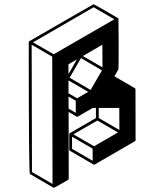

<svg xmlns="http://www.w3.org/2000/svg" viewBox="-20 -808 772 903"><path d="M233.9 75.2Q231.9 75.2 231.9 74.7L230.5 74.2L120.6 10.3Q115.2 7.3 115.2 -609.4L115.7 -609.9Q115.7 -613.3 118.7 -614.7Q418.9 -788.1 420.4 -788.1Q422.4 -788.1 478.5 -755.6Q534.7 -723.1 534.7 -722.7H535.2V-722.2H535.6V-721.7H536.1L537.1 -719.2V-718.3Q537.6 -717.8 538.1 -601.6Q538.1 -484.4 537.1 -482.4L518.1 -449.2L613.8 -393.6Q616.7 -391.6 617.2 -388.2L617.7 -148.9Q617.7 -145.5 614.3 -143.6L424.3 -33.7H420.9L309.1 -98.6Q305.7 -100.6 305.7 -104V-177.2Q306.2 -180.7 309.1 -182.1L431.2 -252.9V-300.3H416Q345.7 -259.3 345 -259Q344.2 -258.8 343.3 -258.8Q342.3 -258.8 341.8 -259.3H340.8Q340.8 -259.8 340.3 -259.8H339.8L302.7 -281.7L303.2 32.2Q303.2 36.1 300.3 38.1Q235.8 75.2 233.9 75.2ZM227.1 57.1 225.6 -541.5 128.9 -597.7 130.4 1ZM232.4 -552.7 517.6 -717.3 420.4 -773.9 135.3 -608.9ZM302.2 -459.5 341.8 -528.8 301.8 -505.4ZM406.2 -384.8 459.5 -477.1 360.8 -534.7 307.6 -442.4ZM461.9 -491.2 461.4 -597.7 369.6 -544.4ZM336.4 -277.3V-334L302.2 -354L302.7 -296.9ZM342.8 -345.7 395 -376 302.2 -429.7V-369.1ZM416 -51.8 415.5 -108.9 318.8 -165V-107.9ZM422.4 -120.1 534.7 -185.1 438 -241.2 325.2 -176.3ZM541.5 -196.8 541 -300.3H444.3V-252.9Z"/></svg>

Font: 3D Isometric
Style: Bold
Weight: 700
Designer: GGBotNet
Foundry: GGBotNet
Version: 1.14